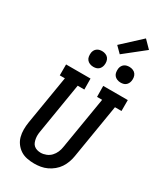

<svg xmlns="http://www.w3.org/2000/svg" viewBox="-286 -1292 1188 1401"><g transform="rotate(30 308.0 -591.5)"><path d="M255 8Q224 8 194 2Q164 -4 140 -19.5Q116 -35 98.5 -58.5Q81 -82 73.5 -110.5Q66 -139 66 -170Q66 -201 71 -232L139 -643H96V-735H302L303 -643H247L177 -217Q174 -201 173.5 -185.5Q173 -170 175.5 -155Q178 -140 183.5 -126Q189 -112 200 -102.5Q211 -93 226 -88.5Q241 -84 257 -84Q279 -84 302 -93Q325 -102 341.5 -119.5Q358 -137 367.5 -159Q377 -181 380 -203L453 -643H410L409 -735H616V-643H561L486 -188Q482 -162 472.5 -135.5Q463 -109 447.5 -85.5Q432 -62 409.5 -43.5Q387 -25 361.5 -13Q336 -1 309 3.5Q282 8 255 8ZM506 -819Q490 -819 475.5 -825Q461 -831 452 -842.5Q443 -854 441 -869.5Q439 -885 441 -901Q443 -912 448.5 -922Q454 -932 463.5 -939Q473 -946 484 -948.5Q495 -951 506 -951Q522 -951 536.5 -945Q551 -939 559.5 -927.5Q568 -916 570.5 -900.5Q573 -885 570 -869Q568 -858 562.5 -848Q557 -838 548 -831Q539 -824 528 -821.5Q517 -819 506 -819ZM276 -819Q260 -819 245.5 -825Q231 -831 222 -842.5Q213 -854 211 -869.5Q209 -885 211 -901Q213 -912 218.5 -922Q224 -932 233.5 -939Q243 -946 254 -948.5Q265 -951 276 -951Q292 -951 306.5 -945Q321 -939 329.5 -927.5Q338 -916 340.5 -900.5Q343 -885 340 -869Q338 -858 332.5 -848Q327 -838 318 -831Q309 -824 298 -821.5Q287 -819 276 -819ZM398 -995 348 -1045 506 -1191 567 -1129Z"/></g></svg>

Font: Iosevka Etoile Semibold
Style: Italic
Weight: 600
Italic angle: -9°
Designer: Belleve Invis
Foundry: Belleve Invis
Version: Version 22.1.2; ttfautohint (v1.8.4)